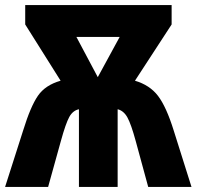

<svg xmlns="http://www.w3.org/2000/svg" viewBox="-20 -734 772 754"><path d="M450 -589 364 -431 280 -589ZM654 -714H79V-638L218 -417Q158 -400 129 -358Q100 -316 71 -222L0 0H169L219 -180Q238 -249 252 -274.5Q266 -300 290 -305V0H442V-305Q466 -299 480.5 -272.5Q495 -246 513 -180L562 0H732L662 -222Q633 -315 600.5 -357.5Q568 -400 510 -417L654 -638Z"/></svg>

Font: Noto Sans Display SemiCondensed Extra
Style: Regular
Weight: 800
Width: 4
Designer: Monotype Design Team
Foundry: Monotype Imaging Inc.
Version: Version 1.900